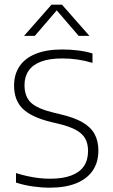

<svg xmlns="http://www.w3.org/2000/svg" viewBox="-20 -820 496 846"><path d="M198.5 7Q164 7 125 1.5Q86 -4 50.5 -15.5V-57.5Q77 -49 102.8 -43.5Q128.5 -38 153 -35.2Q177.5 -32.5 200 -32.5Q257 -32.5 294.2 -46.8Q331.5 -61 349.8 -88Q368 -115 368 -154.5Q368 -187 355.5 -209.5Q343 -232 314 -247.8Q285 -263.5 234.5 -275.5L208.5 -281.5Q120.5 -302.5 81.2 -340Q42 -377.5 42 -443Q42 -491 65.2 -526.8Q88.5 -562.5 135.8 -582.2Q183 -602 254.5 -602Q288.5 -602 323.5 -597.8Q358.5 -593.5 387.5 -584.5V-543Q354.5 -553 321.2 -557.8Q288 -562.5 254.5 -562.5Q197.5 -562.5 160.8 -548.5Q124 -534.5 106 -508.2Q88 -482 88 -445Q88 -394.5 116.5 -367.5Q145 -340.5 220.5 -322.5L246 -316.5Q306 -302.5 342.8 -281.5Q379.5 -260.5 396.5 -229.8Q413.5 -199 413.5 -156.5Q413.5 -105.5 389 -69Q364.5 -32.5 316.8 -12.8Q269 7 198.5 7ZM86 -662 207 -799.5H253L374 -662H326.5L223 -782.5H237L133.5 -662Z"/></svg>

Font: Encode Sans SC ExtraLight
Style: Regular
Weight: 250
Designer: Multiple Designers
Foundry: Impallari Type
Version: Version 3.002